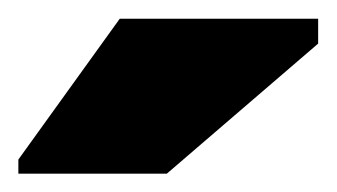

<svg xmlns="http://www.w3.org/2000/svg" viewBox="-31 -798 363 207"><path d="M-11.2 -610.8V-626L98.1 -777.8H312V-751L148.9 -610.8Z"/></svg>

Font: AlfaSlabOne-Regular
Style: Regular
Weight: 400
Designer: JM Sole
Foundry: JM Sole
Version: Version 1.001